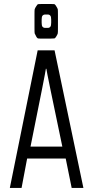

<svg xmlns="http://www.w3.org/2000/svg" viewBox="-20 -923 430 943"><path d="M286.1 -203.1Q208 -575.2 208 -584V-585H205.1V-584Q205.1 -575.2 129.9 -203.1ZM28.3 0 165 -675.8H248L389.6 0H332L302.7 -144.5H113.3L85.9 0ZM186.5 -903.3H227.5Q247.1 -903.3 248 -902.3Q252 -899.4 255.9 -892.6Q261.7 -883.8 263.7 -877.9Q264.6 -875 264.6 -849.6V-786.1Q264.6 -762.7 263.7 -758.8Q261.7 -752 255.9 -743.2Q251 -735.4 248 -734.4Q231.4 -733.4 227.5 -733.4H186.5Q168 -733.4 166 -734.4Q161.1 -737.3 158.2 -743.2Q153.3 -752.9 150.4 -758.8Q149.4 -760.7 149.4 -786.1V-849.6Q149.4 -875 150.4 -877.9Q152.3 -883.8 158.2 -892.6Q164.1 -901.4 166 -902.3Q169.9 -903.3 186.5 -903.3ZM201.2 -786.1H215.8Q222.7 -786.1 227.5 -792Q231.4 -796.9 231.4 -811.5V-826.2Q231.4 -840.8 227.5 -845.7Q222.7 -851.6 215.8 -851.6H201.2Q193.4 -851.6 188.5 -845.7Q184.6 -840.8 184.6 -826.2V-811.5Q184.6 -796.9 188.5 -792Q193.4 -786.1 201.2 -786.1Z"/></svg>

Font: Vancouver Drive
Style: Regular
Weight: 400
Designer: Valery Zaveryaev
Foundry: Cyreal (www.cyreal.org)
Version: Version 1.06